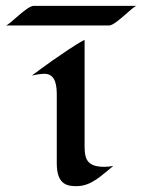

<svg xmlns="http://www.w3.org/2000/svg" viewBox="-103 -627 487 656"><path d="M284 -60C273 -58 263 -57 253 -57C183 -57 186 -96 186 -146V-491C148 -471 112 -444 76 -420C68 -415 6 -369 6 -369C6 -369 34 -375 48 -375C89 -375 91 -331 91 -300V-68C91 7 131 9 159 9C210 9 245 -29 284 -60ZM12 -607C-11 -607 -70 -542 -83 -540H270C292 -540 351 -606 364 -607Z"/></svg>

Font: Fondamento
Style: Regular
Weight: 400
Designer: Astigmatic (AOETI)
Foundry: Astigmatic (AOETI)
Version: Version 1.001